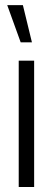

<svg xmlns="http://www.w3.org/2000/svg" viewBox="-20 -746 210 766"><path d="M8.8 -725.6H71.3L107.4 -577.1H62.5ZM54.7 0V-503.9H116.2V0Z"/></svg>

Font: Post No Bills Colombo
Style: Medium
Weight: 600
Designer: Kosala Senevirathne, Siva Puranthara, Lasantha Premarathna, Tharique Azeez
Foundry: Mooniak
Version: Version 1.220 ; ttfautohint (v1.5)